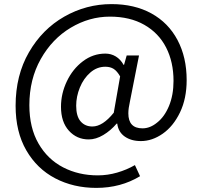

<svg xmlns="http://www.w3.org/2000/svg" viewBox="-20 -742 986 935"><path d="M56 -227Q56 -375 121 -487.5Q186 -600 293 -661Q400 -722 523 -722Q635 -722 717.5 -676.5Q800 -631 844.5 -547Q889 -463 889 -352Q889 -262 856.5 -194.5Q824 -127 772.5 -91Q721 -55 666 -55Q619 -55 587.5 -77Q556 -99 551 -140H548Q519 -106 483 -84.5Q447 -63 412 -63Q354 -63 315.5 -105.5Q277 -148 277 -222Q277 -286 305.5 -346Q334 -406 383.5 -443.5Q433 -481 493 -481Q521 -481 544 -467Q567 -453 582 -426H584L597 -472H657L613 -249Q605 -214 605 -190Q605 -117 674 -117Q711 -117 745 -145Q781 -173 803 -226Q825 -279 825 -348Q825 -440 789 -510.5Q753 -581 683 -621Q613 -661 515 -661Q415 -661 324.5 -607Q234 -553 178.5 -454.5Q123 -356 123 -230Q123 -120 167.5 -43Q212 34 287.5 73Q363 112 456 112Q504 112 550.5 98.5Q597 85 637 62L662 116Q568 173 449 173Q338 173 249 126.5Q160 80 108 -10Q56 -100 56 -227ZM534 -193 565 -370Q550 -396 533.5 -406.5Q517 -417 493 -417Q452 -417 419.5 -388.5Q387 -360 369 -316Q351 -272 351 -227Q351 -176 372.5 -151Q394 -126 430 -126Q480 -126 534 -193Z"/></svg>

Font: Merged Yaku Han JP
Style: Regular
Weight: 400
Designer: Ryoko NISHIZUKA 西塚涼子 (kana, bopomofo & ideographs); Paul D. Hunt (Latin, Greek & Cyrillic); Sandoll Communications 산돌커뮤니
Foundry: Adobe
Version: Version 2.004